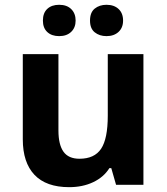

<svg xmlns="http://www.w3.org/2000/svg" viewBox="-20 -772 697 802"><path d="M464.8 0 444.8 -69.8H437Q413.1 -31.7 369.1 -11Q325.2 9.8 269 9.8Q172.9 9.8 124 -41.7Q75.2 -93.3 75.2 -189.9V-545.9H224.1V-227.1Q224.1 -168 245.1 -138.4Q266.1 -108.9 312 -108.9Q374.5 -108.9 402.3 -150.6Q430.2 -192.4 430.2 -289.1V-545.9H579.1V0ZM159.2 -686Q159.2 -717.8 177.5 -734.9Q195.8 -752 227.1 -752Q259.3 -752 277.6 -733.9Q295.9 -715.8 295.9 -686Q295.9 -656.7 277.3 -638.9Q258.8 -621.1 227.1 -621.1Q195.8 -621.1 177.5 -638.2Q159.2 -655.3 159.2 -686ZM356 -686Q356 -720.2 375.7 -736.1Q395.5 -752 424.8 -752Q456.5 -752 475.3 -734.4Q494.1 -716.8 494.1 -686Q494.1 -656.2 475.1 -638.7Q456.1 -621.1 424.8 -621.1Q395.5 -621.1 375.7 -637Q356 -652.8 356 -686Z"/></svg>

Font: Zoram GWebM
Style: Bold
Weight: 700
Foundry: Ascender Corporation
Version: Version 1.000